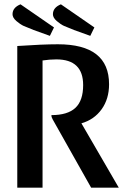

<svg xmlns="http://www.w3.org/2000/svg" viewBox="-20 -869 571 889"><path d="M75 -849 230 -742 211 -703 136 -730Q105 -742 89.5 -749Q74 -756 56 -771.5Q38 -787 38 -803Q38 -834 75 -849ZM262 -849 417 -742 398 -703 323 -730Q292 -742 276.5 -749Q261 -756 243 -771.5Q225 -787 225 -803Q225 -834 262 -849ZM485 -479Q485 -411 450.5 -363Q416 -315 357 -298L530 0H402L224 -316Q218 -326 218 -336Q293 -336 329 -369.5Q365 -403 365 -475Q365 -594 241 -594Q210 -594 177 -589V0H60V-656Q178 -664 248 -664Q485 -664 485 -479Z"/></svg>

Font: Sansita
Style: Regular
Weight: 400
Designer: Pablo Cosgaya
Foundry: Omnibus-Type
Version: Version 1.006;hotconv 1.0.109;makeotfexe 2.5.65596